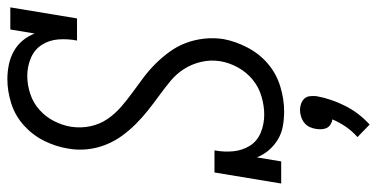

<svg xmlns="http://www.w3.org/2000/svg" viewBox="-271 -512 1023 521"><g transform="rotate(-90 240.5 -251.5)"><path d="M199 8Q178 8 158.5 4.5Q139 1 122.5 -9Q106 -19 93.5 -33.5Q81 -48 74 -66L63 0H3L33 -181H93Q88 -155 90.5 -130Q93 -105 105.5 -85Q118 -65 141 -55.5Q164 -46 190 -46Q214 -46 239.5 -53.5Q265 -61 285 -77.5Q305 -94 318 -117.5Q331 -141 335 -166Q339 -192 333 -217.5Q327 -243 313.5 -264Q300 -285 280.5 -301Q261 -317 241 -331.5Q221 -346 201.5 -361.5Q182 -377 164.5 -394.5Q147 -412 132.5 -432Q118 -452 108.5 -475.5Q99 -499 96 -525.5Q93 -552 98 -579Q103 -611 118.5 -642.5Q134 -674 160.5 -698Q187 -722 220.5 -732.5Q254 -743 286 -743Q306 -743 325.5 -739Q345 -735 362 -725.5Q379 -716 391 -701.5Q403 -687 410 -669L421 -735H481L451 -554H391Q396 -580 394 -605Q392 -630 379 -650Q366 -670 343 -679.5Q320 -689 295 -689Q271 -689 246.5 -681Q222 -673 203 -656Q184 -639 172.5 -616.5Q161 -594 157 -570Q153 -543 158.5 -517.5Q164 -492 178 -471.5Q192 -451 211 -434.5Q230 -418 250 -403.5Q270 -389 290 -374Q310 -359 327.5 -341.5Q345 -324 360 -303.5Q375 -283 384 -259.5Q393 -236 396 -210Q399 -184 395 -157Q389 -124 372 -91.5Q355 -59 328 -36Q301 -13 266.5 -2.5Q232 8 199 8ZM163 240 129 207Q145 193 157 175.5Q169 158 177 139Q170 138 163.5 134Q157 130 154 124Q151 118 150.5 110.5Q150 103 151 96Q152 87 156 78Q160 69 167.5 63Q175 57 184.5 54Q194 51 203 51Q211 51 219.5 54Q228 57 233.5 63Q239 69 240 78Q241 87 240 96Q233 135 214 173Q195 211 163 240Z"/></g></svg>

Font: Iosevka QP Light
Style: Italic
Weight: 300
Italic angle: -9°
Designer: Belleve Invis
Foundry: Belleve Invis
Version: Version 20.0.0; ttfautohint (v1.8.4)